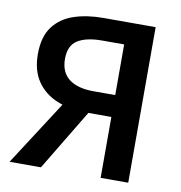

<svg xmlns="http://www.w3.org/2000/svg" viewBox="-75 -724 751 795"><g transform="rotate(10 300.0 -327.0)"><path d="M400 0V-256H288Q224 -257 171 -278.5Q118 -300 86.5 -345Q55 -390 55 -460Q55 -533 87 -575.5Q119 -618 173.5 -636Q228 -654 296 -654H516V0ZM308 -348H400V-561H308Q241 -561 205 -538.5Q169 -516 169 -460Q169 -404 205 -376Q241 -348 308 -348ZM17 0 239 -344 322 -287 149 0Z"/></g></svg>

Font: Source Code Pro SemiBold
Style: Regular
Weight: 600
Monospace: yes
Designer: Paul D. Hunt, Teo Tuominen
Foundry: Adobe Systems Incorporated
Version: Version 1.018;hotconv 1.0.116;makeotfexe 2.5.65601